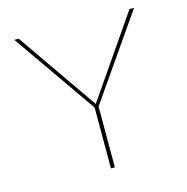

<svg xmlns="http://www.w3.org/2000/svg" viewBox="-99 -752 825 847"><g transform="rotate(-15 313.5 -329.0)"><path d="M323 -278V0H305V-278L40 -658H60L314 -292L566 -658H587Z"/></g></svg>

Font: Ysabeau Thin
Style: Regular
Weight: 200
Designer: Christian Thalmann (Catharsis Fonts)
Version: Version 0.003